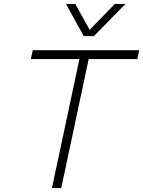

<svg xmlns="http://www.w3.org/2000/svg" viewBox="-20 -952 725 972"><path d="M382 -653H136L146 -698H685L675 -653H429L290 0H243ZM361 -932 434 -801 561 -932H615L455 -769H404L314 -932Z"/></svg>

Font: Azeret Mono Thin
Style: Italic
Weight: 100
Italic angle: -12°
Designer: Martin Vácha
Foundry: Displaay
Version: Version 1.000; Glyphs 3.0.3, build 3074